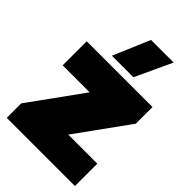

<svg xmlns="http://www.w3.org/2000/svg" viewBox="-266 -1016 1117 1117"><g transform="rotate(45 293.0 -457.0)"><path d="M192 -688 288 -914H474L369 -688ZM15 0V-119L251 -446H29V-644H570V-507L337 -184H576V0Z"/></g></svg>

Font: Boz Display
Style: Regular
Weight: 900
Version: Version 2.000; ttfautohint (v1.8.3)